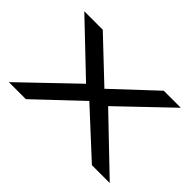

<svg xmlns="http://www.w3.org/2000/svg" viewBox="-92 -644 837 837"><g transform="rotate(45 326.0 -225.5)"><path d="M15 0H120L321 -190L527 0H637L395 -232L624 -451H519L330 -274L143 -451H29L258 -233Z"/></g></svg>

Font: Charger Sport
Style: DfBdExt
Weight: 400
Designer: Jasper
Foundry: Cannot Into Space Fonts
Version: Version 1.1